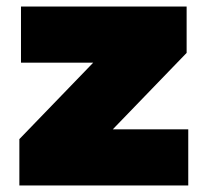

<svg xmlns="http://www.w3.org/2000/svg" viewBox="-20 -570 627 590"><path d="M326.5 -172.5H558.5V0H39.5V-142.5L266.5 -377.5H44.5V-550H553.5V-407.5Z"/></svg>

Font: Encode Sans Semi Expanded Black
Style: Regular
Weight: 900
Width: 6
Designer: Multiple Designers
Foundry: Impallari Type
Version: Version 2.000